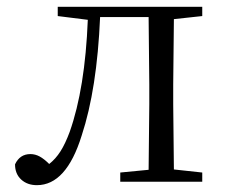

<svg xmlns="http://www.w3.org/2000/svg" viewBox="-20 -532 660 562"><path d="M332 -27 415 -35 417 -227V-285L415 -482H273Q264 -271 219 -135Q174 10 88 10Q60 10 42 -6.5Q24 -23 24 -51Q38 -81 69 -81Q83 -81 96 -74Q109 -67 124 -52Q143 -67 157 -89Q171 -111 184 -146Q229 -273 237 -474L149 -485V-512H572V-485L489 -476L487 -285V-227L489 -36L572 -27V0H332Z"/></svg>

Font: GL-CurulMinamoto Light
Style: Regular
Weight: 300
Designer: Eunice (kana); Ryoko NISHIZUKA 西塚涼子 (ideographs); Frank Grießhammer (Latin, Greek & Cyrillic); Wenlong ZHANG
Foundry: Gutenberg Labo; Adobe
Version: Version 1.002